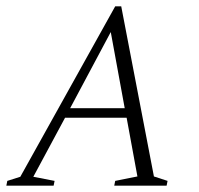

<svg xmlns="http://www.w3.org/2000/svg" viewBox="-35 -585 628 605"><path d="M-15 0 -12 -15 29 -28 328 -565H347L450 -29L493 -15L490 0H325L328 -15L398 -29L364 -214H170L70 -28L137 -15L134 0ZM186 -244H358L314 -484Z"/></svg>

Font: Spectral SC ExtraLight
Style: Italic
Weight: 275
Italic angle: -10°
Designer: Jean-Baptiste Levee
Foundry: Production Type
Version: Version 2.001